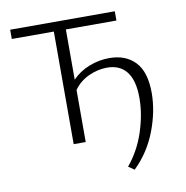

<svg xmlns="http://www.w3.org/2000/svg" viewBox="-91 -745 987 1021"><g transform="rotate(-10 403.0 -234.0)"><path d="M714 -197Q714 -98 674 7Q634 112 554 190L522 168Q583 95 614 0.5Q645 -94 645 -182Q645 -276 608.5 -323Q572 -370 503 -370Q452 -370 402.5 -347Q353 -324 323 -281V0H258V-608H31V-658H596V-608H323V-337Q362 -377 415 -397.5Q468 -418 523 -418Q612 -418 663 -364Q714 -310 714 -197Z"/></g></svg>

Font: Isabella Sans
Style: Regular
Weight: 400
Designer: Original fonts by Christian Thalmann (Catharsis Fonts), Modifications by Cristiano Sobral
Version: Version 0.002;July 12, 2020;FontCreator 13.0.0.2655 64-bit; 